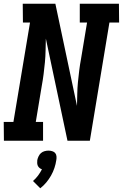

<svg xmlns="http://www.w3.org/2000/svg" viewBox="-25 -755 659 1030"><path d="M-4 0 -5 -101H47L136 -634H98L97 -735H272L388 -187Q389 -219 389.5 -250.5Q390 -282 393 -313.5Q396 -345 400 -377Q404 -409 410 -441L442 -634H403V-735H613L614 -634H562L457 0H337L221 -548Q220 -516 219.5 -484.5Q219 -453 216 -421.5Q213 -390 209 -358Q205 -326 199 -294L167 -101H206V0ZM191 255 152 216Q167 203 179 187Q191 171 200 153Q193 151 187 146Q181 141 178 134.5Q175 128 174.5 120Q174 112 175 104Q177 94 182 83.5Q187 73 195 66Q203 59 214 56Q225 53 235 53Q245 53 255 56Q265 59 271 66Q277 73 278 83.5Q279 94 277 104Q274 125 267 146Q260 167 249 186.5Q238 206 223.5 223.5Q209 241 191 255Z"/></svg>

Font: Iosevka Etoile
Style: Bold Italic
Weight: 700
Italic angle: -9°
Designer: Belleve Invis
Foundry: Belleve Invis
Version: Version 28.1.0; ttfautohint (v1.8.4)